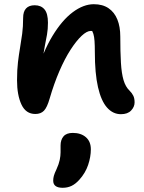

<svg xmlns="http://www.w3.org/2000/svg" viewBox="-20 -533 687 913"><path d="M555 10Q517 10 489 -21.5Q461 -53 446 -118.5Q431 -184 431 -285Q431 -317 429.5 -338Q428 -359 424 -372Q420 -385 412.5 -394Q405 -403 393 -411Q417 -411 433.5 -406.5Q450 -402 458 -388.5Q466 -375 465 -349Q449 -370 437.5 -378Q426 -386 412 -386Q393 -386 368 -362.5Q343 -339 315.5 -296.5Q288 -254 262.5 -195Q237 -136 216 -64Q204 -22 189 -6.5Q174 9 148 9Q103 9 82 -36Q61 -81 61 -151Q61 -201 65.5 -238Q70 -275 75.5 -307Q81 -339 85.5 -372.5Q90 -406 90 -448Q90 -478 104 -493Q118 -508 145 -508Q175 -508 191.5 -488.5Q208 -469 208 -425Q208 -394 203.5 -368.5Q199 -343 193 -313.5Q187 -284 183 -243.5Q179 -203 181 -144L150 -174Q184 -287 229.5 -362Q275 -437 326 -475Q377 -513 426 -513Q468 -513 496 -494Q524 -475 538 -440.5Q552 -406 552 -359Q552 -286 555 -235Q558 -184 567.5 -152Q577 -120 596 -102Q608 -90 614 -77.5Q620 -65 620 -46Q620 -25 603.5 -7.5Q587 10 555 10ZM278 360Q233 360 233 326Q233 315 236 303.5Q239 292 249 271Q260 247 264 227.5Q268 208 268 191.5Q268 175 268 159Q268 132 282 115.5Q296 99 326 99Q365 99 388.5 119.5Q412 140 412 177Q412 213 399 251.5Q386 290 357 322Q339 342 320 351Q301 360 278 360Z"/></svg>

Font: Shantell Sans SemiBold
Style: Regular
Weight: 600
Designer: Stephen Nixon, Anya Danilova, Shantell Martin
Foundry: Arrow Type
Version: Version 1.011;[c5ecc13dd]